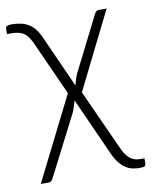

<svg xmlns="http://www.w3.org/2000/svg" viewBox="-79 -561 632 800"><g transform="rotate(-10 237.0 -161.0)"><path d="M473.5 144.5V163.5Q473.5 173.5 468.8 177Q464 180.5 448.5 180.5Q432.5 180.5 417.2 177.2Q402 174 388.2 165Q374.5 156 361.5 139.8Q348.5 123.5 337 97.5L228.5 -144Q225.5 -131 221.2 -118.8Q217 -106.5 213 -96.5L80.5 162.5Q78.5 166.5 74.2 170.5Q70 174.5 62.5 174.5H29.5L206.5 -178.5L102.5 -409Q95.5 -423.5 88.2 -434.2Q81 -445 71 -451.8Q61 -458.5 47.5 -461.8Q34 -465 15 -465H-0.5V-483Q-0.5 -486.5 -0.2 -490Q0 -493.5 2.2 -496Q4.5 -498.5 9.8 -500Q15 -501.5 24.5 -501.5Q70 -501.5 97.5 -484.2Q125 -467 142.5 -428.5L243 -204.5Q246 -217.5 250 -230Q254 -242.5 258.5 -252.5L376 -485.5Q378 -489.5 382.2 -493.5Q386.5 -497.5 393.5 -497.5H426.5L264.5 -171.5L379.5 82Q387 99 395 110.8Q403 122.5 412.2 130Q421.5 137.5 432.5 141Q443.5 144.5 457.5 144.5Z"/></g></svg>

Font: Lato 2
Style: Regular
Weight: 300
Designer: Lukasz Dziedzic with Adam Twardoch and Botio Nikoltchev
Foundry: tyPoland Lukasz Dziedzic
Version: Version 2.015; 2015-08-06; http://www.latofonts.com/